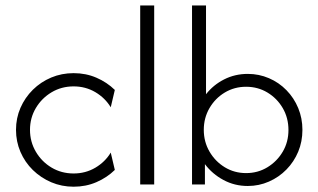

<svg xmlns="http://www.w3.org/2000/svg" viewBox="-20 -687 1186 715"><path d="M254.2 8.3Q209.7 8.3 170.8 -8.3Q131.9 -25 102.4 -53.8Q72.9 -82.6 56.2 -121.2Q39.6 -159.7 39.6 -203.5Q39.6 -247.2 56.2 -285.4Q72.9 -323.6 102.4 -352.8Q131.9 -381.9 170.8 -398.3Q209.7 -414.6 254.2 -414.6Q300 -414.6 339.2 -397.6Q378.5 -380.6 407.6 -352.1L392.4 -287.5Q371.5 -322.2 335.1 -343.8Q298.6 -365.3 254.2 -365.3Q209 -365.3 172.2 -343.4Q135.4 -321.5 113.5 -284.7Q91.7 -247.9 91.7 -203.5Q91.7 -159 113.5 -121.9Q135.4 -84.7 172.2 -62.8Q209 -41 254.2 -41Q298.6 -41 335.1 -62.5Q371.5 -84 392.4 -118.8L407.6 -54.2Q378.5 -25.7 339.2 -8.7Q300 8.3 254.2 8.3Z M502.1 0V-666.7H554.2V0Z M902.8 5.6Q853.5 5.6 812.2 -16.7Q770.8 -38.9 743.1 -75.7V0H695.1V-666.7H747.2V-336.1Q774.3 -370.8 814.6 -391.3Q854.9 -411.8 902.8 -411.8Q944.4 -411.8 981.6 -395.8Q1018.8 -379.9 1046.9 -351Q1075 -322.2 1090.6 -284.4Q1106.2 -246.5 1106.2 -203.5Q1106.2 -159.7 1090.6 -122.2Q1075 -84.7 1046.9 -55.9Q1018.8 -27.1 981.6 -10.8Q944.4 5.6 902.8 5.6ZM896.5 -42.4Q940.3 -42.4 976 -64.2Q1011.8 -86.1 1033 -122.2Q1054.2 -158.3 1054.2 -202.8Q1054.2 -247.9 1033 -284.4Q1011.8 -320.8 976 -342.4Q940.3 -363.9 896.5 -363.9Q852.8 -363.9 817 -342.4Q781.2 -320.8 760.1 -284.4Q738.9 -247.9 738.9 -203.5Q738.9 -159 760.1 -122.6Q781.2 -86.1 817 -64.2Q852.8 -42.4 896.5 -42.4Z"/></svg>

Font: Afacad Flux Light
Style: Regular
Weight: 300
Designer: Kristian Moeller
Foundry: Dicotype
Version: Version 1.100